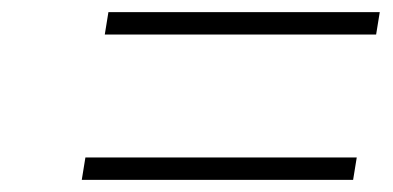

<svg xmlns="http://www.w3.org/2000/svg" viewBox="-20 -515 649 317"><path d="M121 -255H569L563 -218H115ZM159 -495H607L601 -458H153Z"/></svg>

Font: Exo ExtraLight
Style: Italic
Weight: 275
Italic angle: -9°
Designer: Natanael Gama
Foundry: Natanael Gama
Version: Version 1.500; ttfautohint (v1.6)